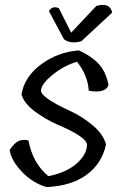

<svg xmlns="http://www.w3.org/2000/svg" viewBox="-20 -757 504 777"><path d="M332 -171Q332 -202 210 -254Q164 -274 120.5 -306.5Q77 -339 67 -375Q79 -447 147 -497Q215 -547 299 -553Q347 -532 377.5 -500.5Q408 -469 419 -414Q416 -398 395.5 -390.5Q375 -383 339 -390Q336 -450 292 -507Q239 -492 192.5 -454Q146 -416 146 -390Q146 -362 266 -307Q312 -286 355.5 -249.5Q399 -213 409 -172Q392 -94 329.5 -49Q267 -4 168 0Q113 -16 69.5 -61Q26 -106 19 -150Q37 -177 53.5 -185.5Q70 -194 95 -189Q113 -95 176 -44Q250 -59 291 -96Q332 -133 332 -171ZM309 -590Q266 -578 239 -598L178 -712Q192 -735 218 -724L268 -625L370 -733Q425 -749 434 -706Z"/></svg>

Font: Tillana
Style: Regular
Weight: 400
Designer: Lipi Raval (Devanagari, Latin), Jonny Pinhorn (Latin)
Foundry: Indian Type Foundry
Version: Version 2.002;PS 1.0;hotconv 1.0.79;makeotf.lib2.5.61930; tt